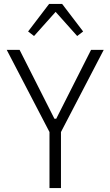

<svg xmlns="http://www.w3.org/2000/svg" viewBox="-20 -950 558 970"><path d="M230 0V-283L14 -698H79L255 -350H264L440 -698H504L288 -283V0ZM294 -930 400 -791 370 -768 261 -890 152 -768 122 -791 228 -930Z"/></svg>

Font: IBM Plex Sans Cond Light
Style: Regular
Weight: 300
Width: 3
Designer: Mike Abbink, Paul van der Laan, Pieter van Rosmalen
Foundry: Bold Monday
Version: Version 1.3